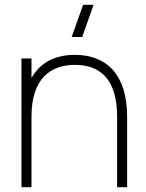

<svg xmlns="http://www.w3.org/2000/svg" viewBox="-20 -785 613 805"><path d="M372.5 -765H328.5L280.5 -630H324.5ZM471 0H513V-296C513 -474.5 425 -555 294 -555C184 -555 135.5 -499 112 -458.5V-540H70V0H112V-296C112 -458 194 -513 294 -513C395.5 -513 471 -458 471 -296Z"/></svg>

Font: Vela Sans ExtLt
Style: Regular
Weight: 200
Designer: Principal design: Mikhail Sharanda - project Manrope.
Design modification: Ravid Balaliev
Foundry: Mikhail Sharanda
Version: Version 1.001